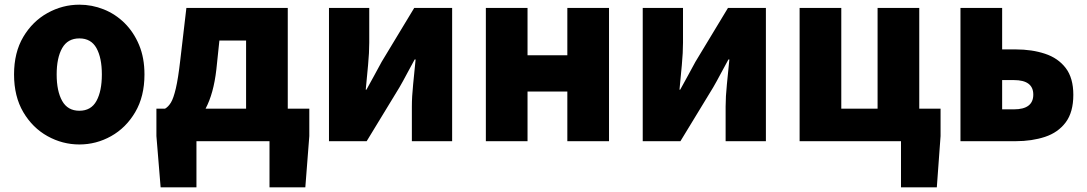

<svg xmlns="http://www.w3.org/2000/svg" viewBox="-20 -603 4644 820"><path d="M319 14Q247 14 183 -21.5Q119 -57 79.5 -124Q40 -191 40 -285Q40 -379 79.5 -445.5Q119 -512 183 -547.5Q247 -583 319 -583Q373 -583 423 -563Q473 -543 512 -504.5Q551 -466 574 -411Q597 -356 597 -285Q597 -191 557.5 -124Q518 -57 454.5 -21.5Q391 14 319 14ZM319 -130Q369 -130 392 -172Q415 -214 415 -285Q415 -356 392 -397.5Q369 -439 319 -439Q269 -439 245.5 -397.5Q222 -356 222 -285Q222 -214 245.5 -172Q269 -130 319 -130Z M904 -306Q898 -254 886.5 -212.5Q875 -171 858 -139H1031V-430H917ZM819 0V197H666L648 -22V-139H685Q699 -147 710 -165Q721 -183 731 -225.5Q741 -268 750 -347L776 -569H1209V-139H1301V-22L1284 197H1131V0Z M1385 0V-569H1557V-421Q1557 -379 1552 -325.5Q1547 -272 1542 -220H1545Q1559 -246 1578 -280Q1597 -314 1610 -339L1749 -569H1911V0H1739V-148Q1739 -190 1744.5 -243.5Q1750 -297 1755 -349H1751Q1737 -324 1718.5 -289Q1700 -254 1686 -230L1546 0Z M2055 0V-569H2233V-367H2403V-569H2581V0H2403V-212H2233V0Z M2725 0V-569H2897V-421Q2897 -379 2892 -325.5Q2887 -272 2882 -220H2885Q2899 -246 2918 -280Q2937 -314 2950 -339L3089 -569H3251V0H3079V-148Q3079 -190 3084.5 -243.5Q3090 -297 3095 -349H3091Q3077 -324 3058.5 -289Q3040 -254 3026 -230L2886 0Z M3828 197V0H3395V-569H3573V-139H3728V-569H3906V-139H3997V-22L3981 197Z M4082 0V-569H4260V-392H4318Q4387 -392 4443 -373.5Q4499 -355 4531.5 -312.5Q4564 -270 4564 -198Q4564 -124 4531.5 -80.5Q4499 -37 4443 -18.5Q4387 0 4318 0ZM4260 -136H4310Q4393 -136 4393 -199Q4393 -261 4310 -261H4260Z"/></svg>

Font: Source Han Sans CN Heavy
Style: Regular
Weight: 900
Designer: Ryoko NISHIZUKA 西塚涼子 (kana, bopomofo & ideographs); Paul D. Hunt (Latin, Greek & Cyrillic); Sandoll Communications 산돌커뮤니
Foundry: Adobe
Version: Version 2.000;hotconv 1.0.107;makeotfexe 2.5.65593